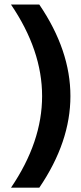

<svg xmlns="http://www.w3.org/2000/svg" viewBox="-20 -766 365 861"><path d="M29.3 -745.6C215.3 -471.7 215.3 -198.2 29.3 75.7H156.2C342.3 -198.2 342.3 -471.7 156.2 -745.6Z"/></svg>

Font: Saman Dere
Style: Regular
Weight: 400
Designer: Tuna Ça_lar Gümü_
Foundry: Tuna Ça_lar Gümü_
Version: Version 1.001;hotconv 1.0.109;makeotfexe 2.5.65596